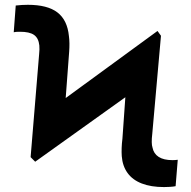

<svg xmlns="http://www.w3.org/2000/svg" viewBox="-20 -757 783 787"><path d="M124.2 -94.1 105.5 -112.9 173.8 -300 625.6 -630.1 639.8 -610.4 553.7 -401.2ZM105.5 -112.9 140.4 -535.4Q141.5 -545.4 141.7 -554.1Q141.9 -562.8 141.2 -570.7Q138.1 -600.7 119.6 -613.8Q101.1 -627 61.1 -626.8Q51.3 -627 46.2 -626.4Q41.1 -625.8 36.3 -624.8L44.5 -734.4Q55 -735.8 70 -736.6Q85.1 -737.3 94.3 -737.3Q174.6 -737.3 215.3 -706.1Q256.1 -674.9 262.5 -609Q264.4 -595.1 264.6 -578.9Q264.8 -562.6 263.5 -544.9L239.1 -219.5ZM652.3 9.8Q598.8 9.8 561.1 -4.9Q523.4 -19.5 502.9 -47.9Q482.3 -76.2 479.1 -116.8Q478 -132.5 478.7 -150.7Q479.3 -168.8 481.8 -188.5L503.7 -499L639.8 -610.4L604.1 -208Q601.8 -189 602 -174.8Q602.2 -160.5 605.1 -152.1Q609.9 -127.1 630.5 -113.8Q651.2 -100.6 686.9 -100.6Q691.7 -100.6 697.8 -101Q703.9 -101.4 708.6 -102.1L699.8 6.2Q689.6 8.2 675.6 9Q661.5 9.8 652.3 9.8Z"/></svg>

Font: Inter
Style: Regular
Weight: 400
Designer: Rasmus Andersson
Foundry: rsms
Version: Version 4.000;git-8c9346024